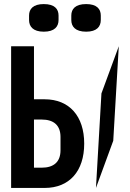

<svg xmlns="http://www.w3.org/2000/svg" viewBox="-20 -926 640 946"><path d="M34.8 0H199.9C321.7 0 394.9 -82.4 394.9 -218.4C394.9 -353.7 321.7 -436.8 199.9 -436.8H147.4V-698.2H34.8ZM123.2 -827.4C123.2 -795.5 142.8 -769.9 195.7 -769.9C249.3 -769.9 268.5 -795.5 268.5 -827.4V-849.4C268.5 -881.4 249.3 -905.9 195.7 -905.9C142.8 -905.9 123.2 -881.4 123.2 -849.4ZM147.4 -99.8V-337H185.4C244 -337 278.1 -309.3 278.1 -251.1V-185.7C278.1 -127.5 244 -99.8 185.4 -99.8ZM331.3 -827.4C331.3 -795.5 350.9 -769.9 404.5 -769.9C457.4 -769.9 476.6 -795.5 476.6 -827.4V-849.4C476.6 -881.4 457.4 -905.9 404.5 -905.9C350.9 -905.9 331.3 -881.4 331.3 -849.4ZM452.8 0 479.8 -465.6 565.3 -698.2 538 -232.6Z"/></svg>

Font: Margiela Mono SemiBold
Style: Regular
Weight: 600
Designer: Mike Abbink, Paul van der Laan, Pieter van Rosmalen
Foundry: Bold Monday
Version: Version 2.003 2021